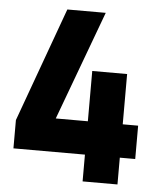

<svg xmlns="http://www.w3.org/2000/svg" viewBox="-50 -703 630 757"><g transform="rotate(5 265.0 -325.0)"><path d="M305 10V-96H22V-208L186 -660H338L178 -228H305V-427H443V-228H504V-96H443V10Z"/></g></svg>

Font: TitilliumText22L Xb
Style: Bold
Weight: 400
Designer: Campivisivi
Foundry: Campivisivi
Version: 1.000